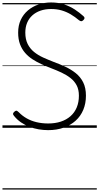

<svg xmlns="http://www.w3.org/2000/svg" viewBox="-20 -1035 804 1555"><path d="M370 19Q332 19 293.5 12.5Q255 6 218.5 -8Q182 -22 150 -44Q118 -66 94 -96Q85 -106 85.5 -113.5Q86 -121 95 -129Q104 -138 111.5 -138.5Q119 -139 132 -126Q160 -97 196 -76.5Q232 -56 276 -45.5Q320 -35 370 -35Q427 -35 472.5 -50Q518 -65 551 -94Q584 -123 601.5 -165Q619 -207 619 -260Q619 -309 601 -343.5Q583 -378 551 -403Q519 -428 478.5 -447Q438 -466 393 -483Q354 -498 315.5 -515.5Q277 -533 243 -555Q209 -577 183 -607Q157 -637 142 -677Q127 -717 127 -771Q127 -829 148 -874Q169 -919 206 -950.5Q243 -982 291 -998.5Q339 -1015 394 -1015Q453 -1015 500.5 -999Q548 -983 586 -958Q624 -933 656 -904Q665 -896 664.5 -888.5Q664 -881 656 -873Q646 -863 638.5 -863Q631 -863 620 -871Q588 -898 553.5 -918.5Q519 -939 480 -950.5Q441 -962 394 -962Q346 -962 307.5 -948.5Q269 -935 241.5 -910Q214 -885 199.5 -850Q185 -815 185 -771Q185 -717 204 -679Q223 -641 255.5 -614.5Q288 -588 330 -569Q372 -550 416 -533Q463 -516 509 -494.5Q555 -473 593 -443Q631 -413 653.5 -368.5Q676 -324 676 -260Q676 -197 654.5 -145.5Q633 -94 592.5 -57.5Q552 -21 495.5 -1Q439 19 370 19ZM0 490H764V500H0ZM0 -20H764V0H0ZM0 -505H764V-500H0ZM0 -1010H764V-1000H0Z"/></svg>

Font: Playwrite ES Guides
Style: Regular
Weight: 400
Designer: Veronika Burian, José Scaglione
Foundry: TypeTogether
Version: Version 1.003